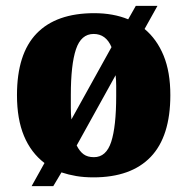

<svg xmlns="http://www.w3.org/2000/svg" viewBox="-20 -596 641 656"><path d="M132 -39Q86 -74 62 -131.5Q38 -189 38 -271Q38 -412 105 -481.5Q172 -551 302 -551Q367 -551 418 -530L444 -576H518L474 -497Q516 -462 539 -406Q562 -350 562 -271Q562 -130 495 -60Q428 10 299 10Q267 10 240.5 5.5Q214 1 190 -7L162 40H88ZM361 -435Q342 -480 300 -480Q257 -480 239.5 -427.5Q222 -375 222 -271Q222 -248 222 -227Q222 -206 224 -188ZM301 -59Q343 -59 360 -111.5Q377 -164 377 -268Q377 -286 377 -303.5Q377 -321 375 -339L242 -99Q252 -79 265.5 -69Q279 -59 301 -59Z"/></svg>

Font: Noto Serif Armenian SemiCondensed Black
Style: Regular
Weight: 900
Width: 4
Designer: Monotype Design Team
Foundry: Monotype Imaging Inc.
Version: Version 2.008; ttfautohint (v1.8.4.7-5d5b)